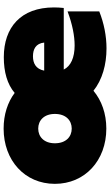

<svg xmlns="http://www.w3.org/2000/svg" viewBox="206 -803 608 1060"><g transform="rotate(-90 510.0 -273.0)"><path d="M330 10C413 10 485 -16 539 -61C600 -12 684 11 773 11C841 11 912 -3 977 -29V-204C905 -177 841 -165 789 -165C722 -165 675 -186 656 -225H996C998 -244 999 -262 999 -279C999 -462 889 -556 724 -556C643 -556 575 -537 527 -496C475 -535 407 -557 330 -557C154 -557 25 -440 25 -274C25 -108 154 10 330 10ZM330 -181C285 -181 249 -213 249 -274C249 -334 285 -366 330 -366C375 -366 411 -334 411 -274C411 -213 375 -181 330 -181ZM805 -333H650C659 -380 692 -395 729 -395C768 -395 800 -380 805 -333Z"/></g></svg>

Font: Chess Sans Black
Style: Regular
Weight: 900
Designer: Wolf Bōese
Foundry: Wolf Bōese
Version: Version 7.223;Glyphs 3.3 (3306)